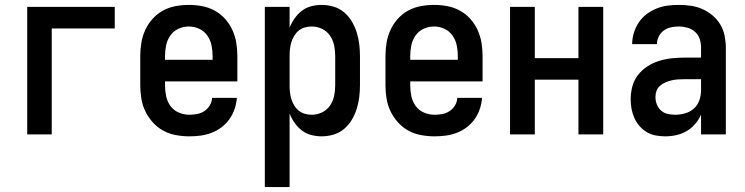

<svg xmlns="http://www.w3.org/2000/svg" viewBox="-20 -548 3040 783"><path d="M91 0V-520H448V-432H191V0Z M752 8Q725 8 697.5 3Q670 -2 646 -15Q622 -28 603.5 -48.5Q585 -69 573 -93.5Q561 -118 556.5 -145.5Q552 -173 552 -200V-320Q552 -347 556.5 -374Q561 -401 572.5 -426Q584 -451 602.5 -471.5Q621 -492 645 -505Q669 -518 696 -523Q723 -528 750 -528Q777 -528 804 -523Q831 -518 855 -505Q879 -492 897.5 -471.5Q916 -451 927.5 -426Q939 -401 943.5 -374Q948 -347 948 -320V-216H653V-200Q653 -178 657.5 -156Q662 -134 675 -116Q688 -98 709 -89Q730 -80 752 -80Q768 -80 784 -83Q800 -86 813.5 -95Q827 -104 835.5 -118Q844 -132 845 -149H946Q944 -125 936.5 -103Q929 -81 915.5 -62Q902 -43 883.5 -29Q865 -15 843 -6.5Q821 2 798 5Q775 8 752 8ZM847 -304V-320Q847 -342 842.5 -363.5Q838 -385 825.5 -403Q813 -421 792.5 -430.5Q772 -440 750 -440Q728 -440 707.5 -430.5Q687 -421 674.5 -403Q662 -385 657.5 -363.5Q653 -342 653 -320V-304Z M1060 215V-520H1161V-435Q1169 -455 1181.5 -473Q1194 -491 1211 -504Q1228 -517 1249 -522.5Q1270 -528 1292 -528Q1316 -528 1340 -521Q1364 -514 1383 -498Q1402 -482 1414.5 -461Q1427 -440 1434.5 -416.5Q1442 -393 1445 -368.5Q1448 -344 1448 -320V-200Q1448 -176 1445 -151.5Q1442 -127 1434.5 -103.5Q1427 -80 1414.5 -59Q1402 -38 1383 -22Q1364 -6 1340 1Q1316 8 1292 8Q1270 8 1249 2.5Q1228 -3 1211 -16Q1194 -29 1181.5 -47Q1169 -65 1161 -85V215ZM1251 -80Q1273 -80 1293 -89.5Q1313 -99 1325.5 -117Q1338 -135 1342.5 -156.5Q1347 -178 1347 -200V-320Q1347 -342 1342.5 -363.5Q1338 -385 1325.5 -403Q1313 -421 1293 -430.5Q1273 -440 1251 -440Q1237 -440 1223 -436Q1209 -432 1198 -423Q1187 -414 1179.5 -401.5Q1172 -389 1168 -375.5Q1164 -362 1162.5 -348Q1161 -334 1161 -320V-200Q1161 -186 1162.5 -172Q1164 -158 1168 -144.5Q1172 -131 1179.5 -118.5Q1187 -106 1198 -97Q1209 -88 1223 -84Q1237 -80 1251 -80Z M1752 8Q1725 8 1697.5 3Q1670 -2 1646 -15Q1622 -28 1603.5 -48.5Q1585 -69 1573 -93.5Q1561 -118 1556.5 -145.5Q1552 -173 1552 -200V-320Q1552 -347 1556.5 -374Q1561 -401 1572.5 -426Q1584 -451 1602.5 -471.5Q1621 -492 1645 -505Q1669 -518 1696 -523Q1723 -528 1750 -528Q1777 -528 1804 -523Q1831 -518 1855 -505Q1879 -492 1897.5 -471.5Q1916 -451 1927.5 -426Q1939 -401 1943.5 -374Q1948 -347 1948 -320V-216H1653V-200Q1653 -178 1657.5 -156Q1662 -134 1675 -116Q1688 -98 1709 -89Q1730 -80 1752 -80Q1768 -80 1784 -83Q1800 -86 1813.5 -95Q1827 -104 1835.5 -118Q1844 -132 1845 -149H1946Q1944 -125 1936.5 -103Q1929 -81 1915.5 -62Q1902 -43 1883.5 -29Q1865 -15 1843 -6.5Q1821 2 1798 5Q1775 8 1752 8ZM1847 -304V-320Q1847 -342 1842.5 -363.5Q1838 -385 1825.5 -403Q1813 -421 1792.5 -430.5Q1772 -440 1750 -440Q1728 -440 1707.5 -430.5Q1687 -421 1674.5 -403Q1662 -385 1657.5 -363.5Q1653 -342 1653 -320V-304Z M2060 0V-520H2161V-311H2339V-520H2440V0H2339V-223H2161V0Z M2693 8Q2674 8 2654.5 4.5Q2635 1 2618 -9Q2601 -19 2588 -34Q2575 -49 2567 -67Q2559 -85 2555.5 -104Q2552 -123 2552 -143Q2552 -169 2558.5 -194.5Q2565 -220 2581 -241Q2597 -262 2619 -276.5Q2641 -291 2666 -299Q2691 -307 2717 -310Q2743 -313 2769 -313H2839V-354Q2839 -372 2833.5 -389Q2828 -406 2814.5 -418Q2801 -430 2783.5 -435Q2766 -440 2749 -440Q2732 -440 2716 -436.5Q2700 -433 2687 -423.5Q2674 -414 2666.5 -399Q2659 -384 2659 -368Q2659 -368 2659 -368Q2659 -368 2659 -368H2558Q2558 -368 2558 -368Q2558 -368 2558 -368Q2558 -391 2565 -414Q2572 -437 2585 -456.5Q2598 -476 2616.5 -490Q2635 -504 2657 -513Q2679 -522 2702 -525Q2725 -528 2749 -528Q2773 -528 2797.5 -524.5Q2822 -521 2844.5 -511Q2867 -501 2886 -485Q2905 -469 2917.5 -448Q2930 -427 2935 -402.5Q2940 -378 2940 -354V0H2839V-81Q2830 -60 2815 -42.5Q2800 -25 2780.5 -13.5Q2761 -2 2738.5 3Q2716 8 2693 8ZM2733 -80Q2754 -80 2774.5 -86Q2795 -92 2810 -105.5Q2825 -119 2832 -139Q2839 -159 2839 -180V-225H2769Q2756 -225 2743 -224Q2730 -223 2717.5 -220Q2705 -217 2693.5 -212Q2682 -207 2672 -198.5Q2662 -190 2657.5 -178Q2653 -166 2653 -153Q2653 -137 2658.5 -122.5Q2664 -108 2675.5 -97.5Q2687 -87 2702.5 -83.5Q2718 -80 2733 -80Z"/></svg>

Font: Zed Sans Semibold
Style: Regular
Weight: 600
Designer: Belleve Invis
Foundry: Belleve Invis
Version: Version 1.0.0; ttfautohint (v1.8.4)